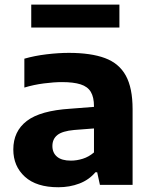

<svg xmlns="http://www.w3.org/2000/svg" viewBox="-20 -778 638 808"><path d="M225.5 10Q133.5 10 84.8 -34.2Q36 -78.5 36 -149Q36 -225.5 92.8 -269Q149.5 -312.5 276 -320.5L404.5 -330.5L421 -241L292 -231Q242.5 -226.5 221.5 -209.8Q200.5 -193 200.5 -163.5Q200.5 -135 220 -118.5Q239.5 -102 278.5 -102Q303 -102 328.5 -110Q354 -118 375.5 -136.5V-330.5Q375.5 -369 362.2 -391.2Q349 -413.5 319.2 -423Q289.5 -432.5 241 -432.5Q207.5 -432.5 164.8 -427Q122 -421.5 82.5 -409.5V-531Q126 -543.5 176.2 -549.5Q226.5 -555.5 269.5 -555.5Q362.5 -555.5 421.8 -533.5Q481 -511.5 509.5 -459.8Q538 -408 538 -318.5V0H400.5L389 -53H381.5Q354.5 -21 313.8 -5.5Q273 10 225.5 10ZM111.5 -662V-758.5H482.5V-662Z"/></svg>

Font: Encode Sans SemiExpanded
Style: Bold
Weight: 700
Width: 6
Designer: Multiple Designers
Foundry: Impallari Type
Version: Version 3.002